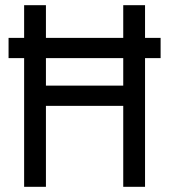

<svg xmlns="http://www.w3.org/2000/svg" viewBox="-20 -720 652 740"><path d="M73 -496H13V-574H73V-700H157V-574H455V-700H539V-574H599V-496H539V0H455V-312H157V0H73ZM455 -390V-496H157V-390Z"/></svg>

Font: Space Mono
Style: Regular
Weight: 400
Monospace: yes
Designer: Colophon Foundry / Benjamin Critton
Foundry: Colophon Foundry
Version: Version 1.000;PS 1.003;hotconv 1.0.81;makeotf.lib2.5.63406